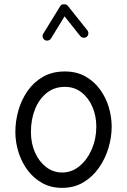

<svg xmlns="http://www.w3.org/2000/svg" viewBox="-20 -866 606 915"><path d="M289.1 -525.4Q344.7 -525.4 386.5 -502Q428.2 -478.5 456.3 -440.2Q484.4 -401.9 498.3 -355.5Q512.2 -309.1 512.2 -262.7Q512.2 -211.4 496.6 -159.9Q481 -108.4 450.9 -65.7Q420.9 -22.9 377 3.2Q333 29.3 275.9 29.3Q223.1 29.3 181.9 6.6Q140.6 -16.1 112.1 -54.2Q83.5 -92.3 68.4 -139.9Q53.2 -187.5 53.2 -237.3Q53.2 -288.6 67.6 -339.4Q82 -390.1 111.3 -432.4Q140.6 -474.6 184.8 -500Q229 -525.4 289.1 -525.4ZM289.1 -452.1Q238.8 -452.1 202.4 -422.9Q166 -393.6 146.7 -345Q127.4 -296.4 127.4 -237.3Q127.4 -182.6 147 -138.9Q166.5 -95.2 200.2 -69.6Q233.9 -43.9 275.9 -43.9Q322.3 -43.9 359.1 -74.5Q396 -105 417.5 -155Q439 -205.1 439 -262.7Q439 -313.5 420.4 -356.7Q401.9 -399.9 368.2 -426Q334.5 -452.1 289.1 -452.1ZM192.9 -675.8Q185.5 -680.2 183.6 -689Q181.6 -697.8 186 -705.1L267.1 -836.9Q272.5 -845.7 284.9 -845.7Q297.4 -845.7 302.7 -838.9L396.5 -721.2Q401.9 -714.4 400.9 -705.1Q399.9 -695.8 393.1 -690.4Q386.2 -685.1 377 -686.3Q367.7 -687.5 362.3 -694.3L287.6 -788.1L223.1 -682.6Q218.3 -675.3 209.5 -673.1Q200.7 -670.9 192.9 -675.8Z"/></svg>

Font: Mikhak Regular
Style: Regular
Weight: 400
Designer: Amin Abedi
Version: Version 3.3